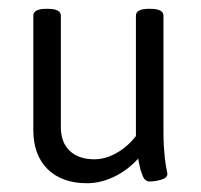

<svg xmlns="http://www.w3.org/2000/svg" viewBox="-20 -417 462 442"><path d="M180.3 4.8Q122.5 4.8 89.6 -27.7Q56.7 -60.2 56.7 -117.7V-380.9Q56.7 -396.7 86.8 -396.7H90Q120.1 -396.7 120.1 -380.9V-124.1Q120.1 -89.2 140.5 -69.8Q160.9 -50.3 197.4 -50.3Q222.8 -50.3 248.3 -64.8Q273.9 -79.3 292.9 -103.8V-380.9Q292.9 -396.7 323 -396.7H326.2Q356.3 -396.7 356.3 -380.9V-112.2Q356.3 -94.7 357.3 -78.9Q358.3 -63 359.5 -52.5Q360.7 -42 362.1 -34.3Q363.5 -26.6 364.4 -22Q365.4 -17.4 365.4 -17Q365.4 -7.5 351.2 -3.4Q336.9 0.8 324.6 0.8Q319.5 0.8 315.3 -2.2Q311.1 -5.2 308.4 -12.5Q305.6 -19.8 304.2 -23.8Q302.8 -27.7 300.6 -38.8Q298.5 -49.9 298.1 -51.9Q274.3 -25.4 243 -10.3Q211.7 4.8 180.3 4.8Z"/></svg>

Font: Jaldi
Style: Regular
Weight: 400
Designer: Pablo Cosgaya and Nicolas Silva
Foundry: Omnibus-Type
Version: Version 1.001;PS 001.001;hotconv 1.0.70;makeotf.lib2.5.58329